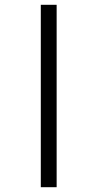

<svg xmlns="http://www.w3.org/2000/svg" viewBox="-20 -780 406 800"><path d="M150 0V-760H216V0Z"/></svg>

Font: Noto Serif ExtraCondensed Medium
Style: Regular
Weight: 500
Width: 2
Designer: Monotype Design Team
Foundry: Monotype Imaging Inc.
Version: Version 2.015